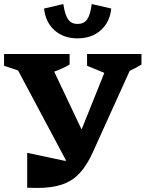

<svg xmlns="http://www.w3.org/2000/svg" viewBox="-27 -921 717 946"><path d="M107 4V-168L295 -128L298 -131L62 -574L-7 -597V-655H316V-603Q280 -582 240 -568L375 -283L487 -562L402 -597V-655H670V-603Q639 -584 612 -572L430 -170Q402 -108 366.5 -69Q331 -30 280.5 -12.5Q230 5 156 5Q144 5 132 4.5Q120 4 107 4ZM355 -732Q286 -732 241.5 -772Q197 -812 190 -879L285 -901Q293 -847 309 -825Q325 -803 355 -803Q386 -803 402 -825Q418 -847 425 -901L521 -879Q515 -813 470 -772.5Q425 -732 355 -732Z"/></svg>

Font: Piazzolla
Style: Bold
Weight: 700
Designer: Juan Pablo del Peral
Foundry: Huerta Tipografica
Version: Version 1.330